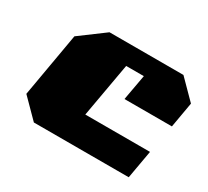

<svg xmlns="http://www.w3.org/2000/svg" viewBox="-110 -694 936 866"><g transform="rotate(30 358.0 -261.5)"><path d="M145 0 51 -95 109 -428 237 -523H622L716 -428L693 -296H446L470 -429H378L328 -147H665L639 0Z"/></g></svg>

Font: Tomorrow ExtraBold
Style: Italic
Weight: 800
Italic angle: -10°
Designer: Tony de Marco, Monica Rizzolli
Foundry: Just in Type
Version: Version 2.002